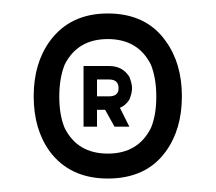

<svg xmlns="http://www.w3.org/2000/svg" viewBox="-20 -643 320 285"><path d="M226 -582Q250 -549 250 -500Q250 -451 226 -418Q197 -378 140 -378Q84 -378 54 -418Q30 -451 30 -500Q30 -549 54 -582Q84 -623 140 -623Q197 -623 226 -582ZM204 -453Q212 -472 212 -499.5Q212 -527 204 -547Q185 -585 140 -585Q95 -585 76 -547Q68 -527 68 -499.5Q68 -472 76 -453Q95 -415 140 -415Q185 -415 204 -453ZM172 -495Q166 -486 158 -483L172 -455H150L136 -480H124V-455H104V-545H142Q162 -545 172 -529Q176 -519 176 -512Q176 -505 172 -495ZM124 -500H142Q156 -500 156 -512Q156 -525 142 -525H124Z"/></svg>

Font: Venice Serif Bold
Style: Regular
Weight: 700
Designer: Bruno Pierini
Foundry: Unio | Creative Solutions
Version: Version 1.000;PS 001.000;hotconv 1.0.70;makeotf.lib2.5.58329